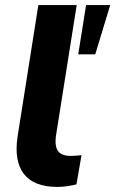

<svg xmlns="http://www.w3.org/2000/svg" viewBox="-20 -725 454 756"><path d="M206 11Q114 11 74.5 -39.5Q35 -90 49 -186L131 -705H282L200 -188Q197 -162 201.5 -145Q206 -128 220.5 -119.5Q235 -111 258 -111Q269 -111 279.5 -112Q290 -113 301 -114L281 1Q265 5 245.5 8Q226 11 206 11ZM288 -511 319 -705H414L355 -511Z"/></svg>

Font: Nunito Sans 12pt ExtraLight 12pt ExtraBold
Style: Italic
Weight: 800
Italic angle: -9°
Version: Version 3.101;gftools[0.9.27]